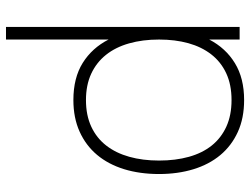

<svg xmlns="http://www.w3.org/2000/svg" viewBox="-117 -478 835 641"><g transform="rotate(90 300.5 -157.5)"><path d="M70 240V-540H112V-438.5Q140.5 -493.5 190.8 -524.2Q241 -555 314 -555Q374.5 -555 420.5 -534Q466.5 -513 497.8 -475.5Q529 -438 545 -385.8Q561 -333.5 561 -271Q561 -207 544.8 -154.2Q528.5 -101.5 497 -64Q465.5 -26.5 419.5 -5.8Q373.5 15 314 15Q240 15 190 -16.2Q140 -47.5 112 -102.5V240ZM314 -27Q365 -27 403 -44.8Q441 -62.5 466 -94.8Q491 -127 503.5 -171.8Q516 -216.5 516 -271Q516 -326 503.5 -370.8Q491 -415.5 465.8 -447Q440.5 -478.5 402.5 -495.8Q364.5 -513 314 -513Q262.5 -513 224.5 -495.2Q186.5 -477.5 161.5 -445.2Q136.5 -413 124.2 -368.8Q112 -324.5 112 -271Q112 -216 124.8 -171Q137.5 -126 163 -94Q188.5 -62 226.2 -44.5Q264 -27 314 -27Z"/></g></svg>

Font: Vela Sans ExtLt
Style: Regular
Weight: 200
Designer: Principal design: Mikhail Sharanda - project Manrope.
Design modification: Ravid Balaliev
Foundry: Mikhail Sharanda
Version: Version 1.001